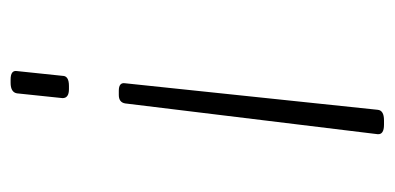

<svg xmlns="http://www.w3.org/2000/svg" viewBox="-211 -354 744 362"><g transform="rotate(-90 161.0 -173.0)"><path d="M171 -321Q187 -321 185 -309L135 167Q134 179 115 179H107Q88 179 89 167L147 -309Q149 -321 163 -321ZM192 -525Q210 -525 208 -513L199 -427Q199 -415 180 -415H174Q157 -415 157 -427L166 -513Q168 -525 186 -525Z"/></g></svg>

Font: Asap Expanded Expanded Thin
Style: Italic
Weight: 100
Width: 7
Italic angle: -6°
Designer: Pablo Cosgaya
Foundry: Omnibus-Type
Version: Version 3.001; ttfautohint (v1.8.4.7-5d5b)